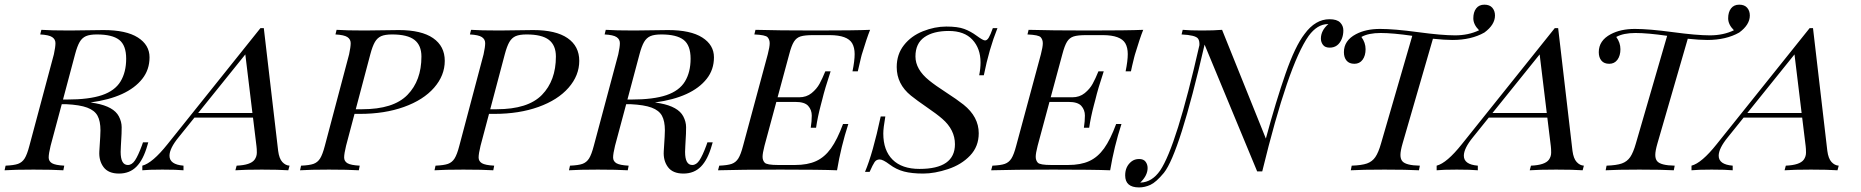

<svg xmlns="http://www.w3.org/2000/svg" viewBox="-52 -737 8056 831"><path d="M237.8 -306.2Q333.5 -306.2 389.4 -325.2Q445.3 -344.2 469.7 -384.5Q494.1 -424.8 494.1 -482.9Q494.1 -541 463.9 -564.5Q433.6 -587.9 367.2 -587.9Q336.9 -587.9 320.1 -580.6Q303.2 -573.2 292.7 -555.2Q282.2 -537.1 272.9 -502L220.7 -306.2ZM470.2 -79.6Q470.2 -22.9 501.5 -22.9Q519 -22.9 532.5 -43.2Q545.9 -63.5 562 -106.9L566.9 -121.1H589.8L585.9 -107.9Q568.4 -45.9 538.8 -15.9Q509.3 14.2 463.1 14.2Q417 14.2 396.2 -13.7Q375.5 -41.5 377.9 -82L381.8 -145Q382.8 -164.6 382.8 -172.9Q382.8 -212.9 370.1 -236.1Q357.4 -259.3 325.4 -271.2Q293.5 -283.2 233.4 -286.1H215.3L167 -106Q158.7 -71.8 158.7 -55.4Q158.7 -39.1 173.1 -30.5Q187.5 -22 226.1 -20L222.2 0Q175.3 -2.9 92.8 -2.9Q10.3 -2.9 -32.2 0L-27.8 -20Q8.3 -21.5 26.1 -27.8Q43.9 -34.2 54.7 -51.3Q65.4 -68.4 75.2 -106L181.2 -502Q188 -533.7 188 -550.3Q188 -566.9 173.8 -576.4Q159.7 -585.9 122.1 -587.9L127 -607.9Q167.5 -605 250 -605L396 -606.9Q494.1 -606.9 544.7 -574.7Q595.2 -542.5 595.2 -489Q595.2 -435.5 564 -396Q500.5 -315.4 339.8 -293.5L361.8 -290Q440.4 -275.4 462.4 -233.4Q474.6 -210 474.6 -186.5Q474.6 -163.1 474.1 -158.2L471.2 -105Q470.2 -87.4 470.2 -79.6Z M1009.8 -501.5 805.7 -248H1040.5ZM966.8 0 972.2 -20Q1032.7 -22.5 1049.8 -45.9Q1059.6 -59.6 1059.6 -76.4Q1059.6 -93.3 1058.1 -104L1043 -228H789.6L721.2 -143.1Q681.6 -94.7 681.6 -63Q681.6 -24.9 742.2 -20V0Q712.4 -2.9 651.1 -2.9Q589.8 -2.9 564 0V-20Q607.9 -31.2 672.9 -112.8L1075.2 -615.2H1089.8L1151.9 -84Q1156.2 -50.8 1169.9 -35.9Q1183.6 -21 1201.2 -20L1195.8 0Q1155.8 -2.9 1081.1 -2.9Q1006.3 -2.9 966.8 0Z M1772 -492.2Q1772 -541 1741.7 -564.5Q1711.4 -587.9 1645 -587.9Q1614.7 -587.9 1597.9 -580.6Q1581.1 -573.2 1570.6 -555.2Q1560.1 -537.1 1550.8 -502L1487.8 -264.2H1515.6Q1650.9 -264.2 1711.4 -326.2Q1772 -388.2 1772 -492.2ZM1505.9 -244.1H1482.4L1445.8 -106Q1437.5 -71.8 1437.5 -55.4Q1437.5 -39.1 1451.9 -30.5Q1466.3 -22 1504.9 -20L1501 0Q1454.1 -2.9 1371.6 -2.9Q1289.1 -2.9 1246.6 0L1251 -20Q1287.1 -21.5 1304.9 -27.8Q1322.8 -34.2 1333.5 -51.3Q1344.2 -68.4 1354 -106L1459 -502Q1465.8 -533.7 1465.8 -550.3Q1465.8 -566.9 1451.7 -576.4Q1437.5 -585.9 1399.9 -587.9L1404.8 -607.9Q1444.8 -605 1527.8 -605L1673.8 -606.9Q1772 -606.9 1822.5 -572Q1873 -537.1 1873 -473.6Q1873 -410.2 1826.7 -357.2Q1780.3 -304.2 1696.5 -274.2Q1612.8 -244.1 1505.9 -244.1Z M2354 -492.2Q2354 -541 2323.7 -564.5Q2293.5 -587.9 2227.1 -587.9Q2196.8 -587.9 2179.9 -580.6Q2163.1 -573.2 2152.6 -555.2Q2142.1 -537.1 2132.8 -502L2069.8 -264.2H2097.7Q2232.9 -264.2 2293.5 -326.2Q2354 -388.2 2354 -492.2ZM2087.9 -244.1H2064.5L2027.8 -106Q2019.5 -71.8 2019.5 -55.4Q2019.5 -39.1 2033.9 -30.5Q2048.3 -22 2086.9 -20L2083 0Q2036.1 -2.9 1953.6 -2.9Q1871.1 -2.9 1828.6 0L1833 -20Q1869.1 -21.5 1887 -27.8Q1904.8 -34.2 1915.5 -51.3Q1926.3 -68.4 1936 -106L2041 -502Q2047.9 -533.7 2047.9 -550.3Q2047.9 -566.9 2033.7 -576.4Q2019.5 -585.9 1981.9 -587.9L1986.8 -607.9Q2026.9 -605 2109.9 -605L2255.9 -606.9Q2354 -606.9 2404.5 -572Q2455.1 -537.1 2455.1 -473.6Q2455.1 -410.2 2408.7 -357.2Q2362.3 -304.2 2278.6 -274.2Q2194.8 -244.1 2087.9 -244.1Z M2680.7 -306.2Q2776.4 -306.2 2832.3 -325.2Q2888.2 -344.2 2912.6 -384.5Q2937 -424.8 2937 -482.9Q2937 -541 2906.7 -564.5Q2876.5 -587.9 2810.1 -587.9Q2779.8 -587.9 2762.9 -580.6Q2746.1 -573.2 2735.6 -555.2Q2725.1 -537.1 2715.8 -502L2663.6 -306.2ZM2913.1 -79.6Q2913.1 -22.9 2944.3 -22.9Q2961.9 -22.9 2975.3 -43.2Q2988.8 -63.5 3004.9 -106.9L3009.8 -121.1H3032.7L3028.8 -107.9Q3011.2 -45.9 2981.7 -15.9Q2952.1 14.2 2906 14.2Q2859.9 14.2 2839.1 -13.7Q2818.4 -41.5 2820.8 -82L2824.7 -145Q2825.7 -164.6 2825.7 -172.9Q2825.7 -212.9 2813 -236.1Q2800.3 -259.3 2768.3 -271.2Q2736.3 -283.2 2676.3 -286.1H2658.2L2609.9 -106Q2601.6 -71.8 2601.6 -55.4Q2601.6 -39.1 2616 -30.5Q2630.4 -22 2668.9 -20L2665 0Q2618.2 -2.9 2535.6 -2.9Q2453.1 -2.9 2410.6 0L2415 -20Q2451.2 -21.5 2469 -27.8Q2486.8 -34.2 2497.6 -51.3Q2508.3 -68.4 2518.1 -106L2624 -502Q2630.9 -533.7 2630.9 -550.3Q2630.9 -566.9 2616.7 -576.4Q2602.5 -585.9 2564.9 -587.9L2569.8 -607.9Q2610.4 -605 2692.9 -605L2838.9 -606.9Q2937 -606.9 2987.5 -574.7Q3038.1 -542.5 3038.1 -489Q3038.1 -435.5 3006.8 -396Q2943.4 -315.4 2782.7 -293.5L2804.7 -290Q2883.3 -275.4 2905.3 -233.4Q2917.5 -210 2917.5 -186.5Q2917.5 -163.1 2917 -158.2L2914.1 -105Q2913.1 -87.4 2913.1 -79.6Z M3055.7 0 3061 -20Q3097.2 -21.5 3115 -27.8Q3132.8 -34.2 3143.6 -51.3Q3154.3 -68.4 3164.1 -106L3271 -502Q3279.3 -534.2 3279.3 -549.8Q3279.3 -565.4 3270.3 -575.7Q3261.2 -585.9 3212.9 -587.9L3217.8 -607.9Q3312 -605 3480 -605Q3647.9 -605 3713.9 -607.9Q3699.2 -571.3 3677.7 -500L3674.8 -488.8Q3664.1 -445.8 3660.6 -428.2H3637.7Q3647 -473.6 3647 -502.9Q3647 -531.2 3636.2 -549.8Q3615.7 -584.5 3540 -585H3466.8Q3430.7 -585 3412.8 -579.3Q3395 -573.7 3384.3 -556.6Q3373.5 -539.6 3363.8 -502L3313.5 -315.9H3406.7Q3438.5 -315.9 3460.7 -334Q3482.9 -352.1 3495.1 -374.5Q3507.3 -397 3520 -428.2H3543Q3517.6 -351.6 3506.8 -306.2L3500.5 -282.2Q3486.8 -230.5 3480 -184.1H3457Q3461.4 -212.4 3461.4 -236.8Q3461.4 -261.2 3446 -278.6Q3430.7 -295.9 3390.6 -295.9H3308.1L3256.8 -106Q3248.5 -73.7 3248.5 -58.3Q3248.5 -43 3257.6 -33Q3266.6 -22.9 3315.9 -22.9H3388.7Q3443.4 -22.9 3480.2 -39.8Q3517.1 -56.6 3544.4 -94.7Q3571.8 -132.8 3596.7 -200.2H3619.6Q3587.9 -102.5 3570.8 0Q3501 -2.9 3325.9 -2.9Q3150.9 -2.9 3055.7 0Z M4191.9 -466.8Q4191.9 -527.3 4156.7 -565.2Q4121.6 -603 4054.4 -603Q3987.3 -603 3948.7 -575.9Q3910.2 -548.8 3910.2 -492.7Q3910.2 -436.5 3969.7 -388.7Q3996.1 -367.2 4043 -336.9Q4089.8 -306.6 4118.2 -284.2Q4184.1 -231.4 4184.1 -160.2Q4184.1 -103 4146.7 -63.7Q4109.4 -24.4 4051.3 -5.1Q3993.2 14.2 3943.8 14.2Q3894.5 14.2 3860.8 5.4Q3827.1 -3.4 3798.3 -25.1Q3769.5 -46.9 3755.4 -46.9Q3741.2 -46.9 3733.4 -35.6Q3725.6 -24.4 3711.9 6.8H3691.9Q3725.6 -72.8 3759.8 -232.9H3779.8Q3771 -182.1 3771 -159.2Q3771 -85.9 3811.3 -45.9Q3851.6 -5.9 3927.7 -5.9Q4081.1 -5.9 4081.1 -112.8Q4081.1 -175.3 4026.4 -222.7Q4002.9 -243.2 3960 -272.5Q3916 -302.7 3890.6 -323.2Q3829.1 -373 3829.1 -446.8Q3829.1 -502 3860.4 -541.7Q3891.6 -581.5 3942.6 -601.8Q3993.7 -622.1 4043.5 -622.1Q4093.3 -622.1 4121.1 -611.8Q4148.9 -601.6 4175.8 -581.8Q4202.6 -562 4211.4 -562Q4220.2 -562 4227.5 -574.2Q4234.9 -586.4 4245.1 -615.2H4265.1Q4229 -525.4 4206.1 -411.1H4186Q4191.9 -439.9 4191.9 -466.8Z M4237.8 0 4243.2 -20Q4279.3 -21.5 4297.1 -27.8Q4314.9 -34.2 4325.7 -51.3Q4336.4 -68.4 4346.2 -106L4453.1 -502Q4461.4 -534.2 4461.4 -549.8Q4461.4 -565.4 4452.4 -575.7Q4443.4 -585.9 4395 -587.9L4399.9 -607.9Q4494.1 -605 4662.1 -605Q4830.1 -605 4896 -607.9Q4881.3 -571.3 4859.9 -500L4856.9 -488.8Q4846.2 -445.8 4842.8 -428.2H4819.8Q4829.1 -473.6 4829.1 -502.9Q4829.1 -531.2 4818.4 -549.8Q4797.9 -584.5 4722.2 -585H4648.9Q4612.8 -585 4595 -579.3Q4577.1 -573.7 4566.4 -556.6Q4555.7 -539.6 4545.9 -502L4495.6 -315.9H4588.9Q4620.6 -315.9 4642.8 -334Q4665 -352.1 4677.2 -374.5Q4689.5 -397 4702.1 -428.2H4725.1Q4699.7 -351.6 4689 -306.2L4682.6 -282.2Q4668.9 -230.5 4662.1 -184.1H4639.2Q4643.6 -212.4 4643.6 -236.8Q4643.6 -261.2 4628.2 -278.6Q4612.8 -295.9 4572.8 -295.9H4490.2L4439 -106Q4430.7 -73.7 4430.7 -58.3Q4430.7 -43 4439.7 -33Q4448.7 -22.9 4498 -22.9H4570.8Q4625.5 -22.9 4662.4 -39.8Q4699.2 -56.6 4726.6 -94.7Q4753.9 -132.8 4778.8 -200.2H4801.8Q4770 -102.5 4752.9 0Q4683.1 -2.9 4508.1 -2.9Q4333 -2.9 4237.8 0Z M4915 -9.8Q4915 22.5 4883.3 53.2H4885.3Q4934.1 51.3 4969.2 1Q5040 -104 5139.2 -541.5Q5140.1 -560.5 5133.3 -569.8Q5122.6 -585 5062 -587.9L5066.9 -607.9Q5098.1 -605 5150.4 -605Q5202.6 -605 5237.3 -607.9L5426.8 -137.2Q5470.7 -299.8 5512.2 -418.7Q5553.7 -537.6 5594.2 -589.8Q5641.1 -653.8 5702.1 -653.8Q5734.4 -653.8 5748.3 -639.6Q5762.2 -625.5 5762.2 -605.5Q5762.2 -585.4 5755.4 -568.8Q5739.7 -530.8 5703.1 -530.8Q5683.1 -530.8 5674.1 -542.7Q5665 -554.7 5665 -569.8Q5665 -605 5697.3 -632.8H5694.3Q5648.9 -631.8 5612.3 -582Q5523.9 -457.5 5411.1 4.9H5389.2L5161.6 -543.9Q5053.2 -73.7 4985.4 11.2Q4951.7 51.8 4927.2 63Q4902.8 74.2 4877.9 74.2Q4817.9 74.2 4817.9 22Q4817.9 -16.6 4845.2 -38.1Q4858.9 -48.8 4878.2 -48.8Q4897.5 -48.8 4906.2 -37.1Q4915 -25.4 4915 -9.8Z M5764.6 -511.2Q5764.6 -561.5 5816.4 -588.9Q5859.4 -611.8 5920.9 -611.8Q5982.4 -611.8 6085.2 -597.9Q6188 -584 6245.8 -584Q6303.7 -584 6349.6 -606Q6324.7 -630.9 6324.7 -657.7Q6324.7 -684.6 6337.2 -700.7Q6349.6 -716.8 6372.6 -716.8Q6395.5 -716.8 6407 -703.4Q6418.5 -689.9 6418.5 -669.9Q6418.5 -629.9 6372.6 -596.2Q6315.9 -564 6234.4 -564Q6201.2 -564 6149.9 -569.3L6018.6 -116.2Q6009.3 -84 6009.3 -66.4Q6009.3 -48.8 6017.6 -39.1Q6033.2 -21 6093.3 -20L6089.4 0Q6037.6 -2.9 5940.2 -2.9Q5842.8 -2.9 5794.4 0L5798.3 -20Q5841.8 -21.5 5864.5 -29.5Q5887.2 -37.6 5900.6 -57.1Q5914.1 -76.7 5925.3 -116.2L6060.5 -582Q5976.1 -594.2 5923.6 -594.2Q5871.1 -594.2 5840.3 -577.1Q5858.4 -552.2 5858.4 -524.2Q5858.4 -496.1 5845.5 -478.5Q5832.5 -460.9 5810.1 -460.9Q5787.6 -460.9 5776.1 -474.6Q5764.6 -488.3 5764.6 -511.2Z M6611.8 -501.5 6407.7 -248H6642.6ZM6568.8 0 6574.2 -20Q6634.8 -22.5 6651.9 -45.9Q6661.6 -59.6 6661.6 -76.4Q6661.6 -93.3 6660.2 -104L6645 -228H6391.6L6323.2 -143.1Q6283.7 -94.7 6283.7 -63Q6283.7 -24.9 6344.2 -20V0Q6314.5 -2.9 6253.2 -2.9Q6191.9 -2.9 6166 0V-20Q6210 -31.2 6274.9 -112.8L6677.2 -615.2H6691.9L6753.9 -84Q6758.3 -50.8 6772 -35.9Q6785.6 -21 6803.2 -20L6797.9 0Q6757.8 -2.9 6683.1 -2.9Q6608.4 -2.9 6568.8 0Z M6867.7 -511.2Q6867.7 -561.5 6919.4 -588.9Q6962.4 -611.8 7023.9 -611.8Q7085.4 -611.8 7188.2 -597.9Q7291 -584 7348.9 -584Q7406.7 -584 7452.6 -606Q7427.7 -630.9 7427.7 -657.7Q7427.7 -684.6 7440.2 -700.7Q7452.6 -716.8 7475.6 -716.8Q7498.5 -716.8 7510 -703.4Q7521.5 -689.9 7521.5 -669.9Q7521.5 -629.9 7475.6 -596.2Q7418.9 -564 7337.4 -564Q7304.2 -564 7252.9 -569.3L7121.6 -116.2Q7112.3 -84 7112.3 -66.4Q7112.3 -48.8 7120.6 -39.1Q7136.2 -21 7196.3 -20L7192.4 0Q7140.6 -2.9 7043.2 -2.9Q6945.8 -2.9 6897.5 0L6901.4 -20Q6944.8 -21.5 6967.5 -29.5Q6990.2 -37.6 7003.7 -57.1Q7017.1 -76.7 7028.3 -116.2L7163.6 -582Q7079.1 -594.2 7026.6 -594.2Q6974.1 -594.2 6943.4 -577.1Q6961.4 -552.2 6961.4 -524.2Q6961.4 -496.1 6948.5 -478.5Q6935.5 -460.9 6913.1 -460.9Q6890.6 -460.9 6879.2 -474.6Q6867.7 -488.3 6867.7 -511.2Z M7714.8 -501.5 7510.7 -248H7745.6ZM7671.9 0 7677.2 -20Q7737.8 -22.5 7754.9 -45.9Q7764.6 -59.6 7764.6 -76.4Q7764.6 -93.3 7763.2 -104L7748 -228H7494.6L7426.3 -143.1Q7386.7 -94.7 7386.7 -63Q7386.7 -24.9 7447.3 -20V0Q7417.5 -2.9 7356.2 -2.9Q7294.9 -2.9 7269 0V-20Q7313 -31.2 7377.9 -112.8L7780.3 -615.2H7794.9L7856.9 -84Q7861.3 -50.8 7875 -35.9Q7888.7 -21 7906.2 -20L7900.9 0Q7860.8 -2.9 7786.1 -2.9Q7711.4 -2.9 7671.9 0Z"/></svg>

Font: PlayfairDisplaySC-Italic
Style: Italic
Weight: 400
Italic angle: -14°
Designer: Claus Eggers Sørensen
Foundry: Claus Eggers Sørensen
Version: Version 1.004;PS 001.004;hotconv 1.0.70;makeotf.lib2.5.58329